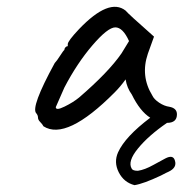

<svg xmlns="http://www.w3.org/2000/svg" viewBox="-20 -405 537 561"><path d="M357 -285Q339 -325 317 -325Q295 -325 250 -272.5Q205 -220 168 -149L143 -92Q143 -81 168.5 -93.5Q194 -106 211 -120Q297 -194 335 -249ZM497 -71Q497 -46 468 -46Q414 -9 383 29Q352 67 365 88Q368 94 383 94Q403 91 428 77Q453 63 463 58Q486 46 491 64Q498 85 472 97Q469 98 450 108Q399 132 373 136Q342 128 327 98.5Q312 69 325 40Q346 -6 419 -61Q389 -80 365 -129Q351 -148 347 -173Q332 -152 315 -135Q174 7 107 -36Q104 -42 97.5 -48.5Q91 -55 91 -61.5Q91 -68 86 -74Q69 -91 140 -221Q146 -227 155.5 -242Q165 -257 168 -259Q168 -263 171 -266.5Q174 -270 178 -270V-276Q178 -285 211 -320Q299 -412 347 -374Q353 -366 430 -298L412 -248Q390 -183 425 -126Q430 -115 445 -105Q460 -95 475 -93Q497 -89 497 -71Z"/></svg>

Font: Caveat
Style: Regular
Weight: 400
Designer: Pablo Impallari
Foundry: Creative Lab NY
Version: Version 1.096; ttfautohint (v1.3)